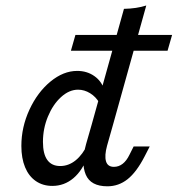

<svg xmlns="http://www.w3.org/2000/svg" viewBox="-20 -651 633 684"><path d="M56.1 -131Q56.1 -197.9 84.7 -259.9Q113.3 -322 159.5 -360.2Q205.8 -398.4 255 -398.4Q290 -398.4 316.2 -379.9Q342.4 -361.5 351.4 -330.6L334.4 -283.9Q321.6 -306.3 301 -318.9Q280.5 -331.5 258.1 -331.5Q226.3 -331.5 197.4 -305.1Q168.5 -278.8 150.8 -235.9Q133 -193.1 133 -145.5Q133 -102.6 148.6 -81Q164.2 -59.5 194.5 -59.5Q224.4 -59.5 249.7 -80Q275 -100.6 293 -138.9L292.7 -95.5Q274.4 -44.1 241.7 -16.4Q209 11.3 166.4 11.3Q132.6 11.3 107.5 -6Q82.4 -23.4 69.3 -55.3Q56.1 -87.3 56.1 -131ZM501.1 -631.4 382.6 -206.7H306.5L421.6 -619.5Q466.4 -620.3 501.1 -631.4ZM385.9 -56.6Q402.9 -56.6 416.9 -67.4Q430.9 -78.2 441.3 -99.8L456.1 -129.2H513.4L495.2 -93.8Q466.4 -37.8 434.4 -12.5Q402.5 12.7 362.6 12.7Q303.1 12.7 285.5 -28.9Q268 -70.5 286.7 -137.7L306.5 -206.7H382.6L361.4 -131.9Q351.8 -96.6 357.6 -76.6Q363.3 -56.6 385.9 -56.6ZM248.7 -526.6H593.1L576.9 -470.2H232.6Z"/></svg>

Font: Playfair Micro SmCond SmLight
Style: Italic
Weight: 360
Width: 4
Italic angle: -15.6°
Designer: Claus Eggers Sørensen
Foundry: Claus Eggers Sørensen
Version: Version 2.203;Glyphs 3.3 (3326)